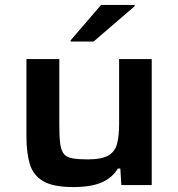

<svg xmlns="http://www.w3.org/2000/svg" viewBox="-20 -749 721 777"><path d="M277 8Q195 8 154.5 -16Q114 -40 100.5 -85.5Q87 -131 87 -197V-510H220V-240Q220 -193 224 -165.5Q228 -138 239.5 -125Q251 -112 274.5 -108Q298 -104 336 -104Q392 -104 419 -120Q446 -136 454 -168Q462 -200 462 -247V-510H594V0H471L467 -67H457Q435 -30 392 -11Q349 8 277 8ZM266 -581V-586L389 -729H525V-724L359 -581Z"/></svg>

Font: Saira Expanded SemiBold
Style: Regular
Weight: 600
Width: 7
Designer: Hector Gatti with collaboration of the Omnibus-Type team
Foundry: Omnibus-Type
Version: Version 1.100; ttfautohint (v1.8.3)